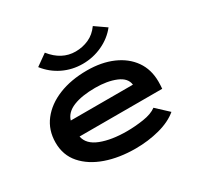

<svg xmlns="http://www.w3.org/2000/svg" viewBox="-148 -842 1046 1022"><g transform="rotate(-30 375.0 -331.0)"><path d="M409 11Q308 11 228 -17Q148 -45 101 -98.5Q54 -152 54 -229Q54 -306 97.5 -362Q141 -418 216.5 -448.5Q292 -479 390 -479Q479 -479 547 -449.5Q615 -420 653 -366Q691 -312 691 -237Q691 -216 689 -194H181Q191 -142 255.5 -117Q320 -92 414 -92Q464 -92 516.5 -100Q569 -108 598 -130L670 -63Q626 -26 556 -7.5Q486 11 409 11ZM183 -291H565Q560 -334 508 -355.5Q456 -377 382 -377Q300 -377 248 -356Q196 -335 183 -291ZM536 -668 605 -620Q568 -573 511 -546.5Q454 -520 390 -520Q326 -520 270 -547Q214 -574 175 -624L244 -673Q305 -596 390 -596Q433 -596 471 -613Q509 -630 536 -668Z"/></g></svg>

Font: Inconsolata ExtraExpanded ExtraBold
Style: Regular
Weight: 800
Width: 8
Monospace: yes
Designer: Raph Levien, Cyreal, Brenton Simpson
Foundry: Raph Levien, Cyreal, Google
Version: Version 3.001; ttfautohint (v1.8.2.53-6de2)